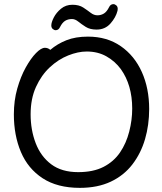

<svg xmlns="http://www.w3.org/2000/svg" viewBox="-20 -890 785 928"><path d="M447 -747Q415 -747 394.5 -760Q374 -773 358.5 -785.5Q343 -798 328 -798Q309 -798 295 -789.5Q281 -781 270 -759Q263 -744 249 -744Q242 -744 235 -750Q228 -756 228 -767Q228 -782 240 -805.5Q252 -829 275 -848Q298 -867 330 -867Q362 -867 382.5 -853.5Q403 -840 418.5 -828Q434 -816 451 -816Q468 -816 482 -824.5Q496 -833 507 -855Q514 -870 528 -870Q535 -870 542 -864Q549 -858 549 -847Q549 -842 548 -838Q540 -806 514 -776.5Q488 -747 447 -747ZM197 -659Q212 -659 223 -649Q257 -678 301 -695.5Q345 -713 405 -713Q497 -713 563.5 -667Q630 -621 665.5 -542Q701 -463 701 -363Q701 -286 681 -217.5Q661 -149 620 -95.5Q579 -42 515.5 -12Q452 18 366 18Q257 18 186 -28.5Q115 -75 81 -155.5Q47 -236 47 -337Q47 -404 63.5 -462Q80 -520 104.5 -564Q129 -608 154 -633.5Q179 -659 197 -659ZM358 -58Q431 -58 480.5 -83.5Q530 -109 560 -153Q590 -197 604.5 -253.5Q619 -310 619 -365Q619 -479 564 -556Q536 -594 494.5 -617.5Q453 -641 399 -641Q357 -641 309.5 -622Q262 -603 221 -565Q180 -527 154 -470Q128 -413 128 -337.5Q128 -262 152.5 -198Q177 -134 227.5 -96Q278 -58 358 -58Z"/></svg>

Font: Moon Stars Kai HW
Style: Bold
Weight: 700
Designer: GuiWonder
Version: Version 1.101